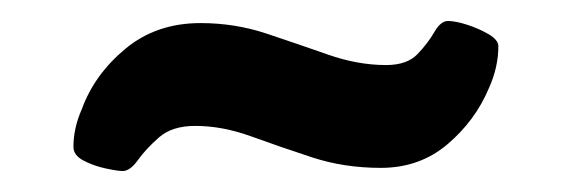

<svg xmlns="http://www.w3.org/2000/svg" viewBox="-20 -366 545 183"><path d="M97 -203Q92 -203 80.5 -205.5Q69 -208 59.5 -213Q50 -218 50 -226Q50 -244 58 -262Q70 -295 99.5 -319.5Q129 -344 171 -344Q204 -344 234 -334Q264 -324 292.5 -314Q321 -304 348 -304Q368 -304 378 -314.5Q388 -325 394 -335.5Q400 -346 407 -346Q414 -346 425 -342.5Q436 -339 445.5 -333.5Q455 -328 455 -322Q455 -302 446 -282Q433 -251 406.5 -228.5Q380 -206 343 -206Q308 -206 277.5 -216Q247 -226 219.5 -236Q192 -246 166 -246Q144 -246 131.5 -235Q119 -224 111.5 -213.5Q104 -203 97 -203Z"/></svg>

Font: Asap Semi Condensed ExtraBold
Style: Regular
Weight: 800
Width: 4
Designer: Pablo Cosgaya
Foundry: Omnibus-Type
Version: Version 3.001; ttfautohint (v1.8.4.7-5d5b)